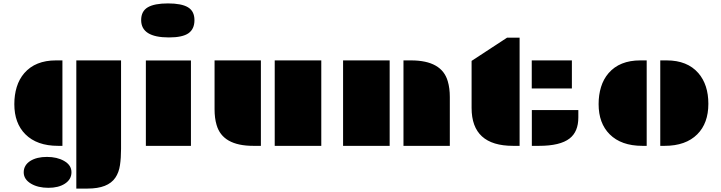

<svg xmlns="http://www.w3.org/2000/svg" viewBox="-20 -850 4203 1119"><path d="M424.8 -498H685.5V18.1Q685.5 70.3 679.2 112.8Q672.9 155.3 652.3 185.5Q609.4 249 490.7 249H424.8ZM63.5 -243.2Q63.5 -296.9 77.6 -343Q91.8 -389.2 121.6 -423.8Q186 -498 306.2 -498H343.8V0H318.4Q195.3 0 127.9 -67.4Q63.5 -131.8 63.5 -243.2ZM118.2 154.3Q118.2 132.8 128.4 116Q138.7 99.1 156.7 87.9Q194.3 64.5 253.4 64.5Q312.5 64.5 353.5 87.9Q396.5 112.3 396.5 153.8Q396.5 195.8 357.9 220.7Q320.8 244.6 262.2 244.6Q201.7 244.6 161.1 220.7Q118.2 195.3 118.2 154.3Z M964.4 -631.8Q802.7 -631.8 802.7 -732.9Q802.7 -784.7 841.3 -807.4Q879.9 -830.1 959 -830.1Q1038.1 -830.1 1075.7 -807.4Q1113.3 -784.7 1113.3 -732.7Q1113.3 -680.7 1078.4 -656.2Q1043.5 -631.8 964.4 -631.8ZM830.1 -497.6H1092.8V0H830.1Z M1581.1 -498H1852.5V0H1581.1ZM1230.5 -498H1500.5V0H1456.5Q1276.9 0 1242.2 -122.1Q1230.5 -161.6 1230.5 -213.4Z M2331.5 -498H2375.5Q2555.2 -498 2589.8 -376Q2601.6 -336.4 2601.6 -284.7V0H2331.5ZM1979.5 -498H2251V0H1979.5Z M2970.2 0Q2728.5 0 2728.5 -220.7V-495.1L2935.1 -630.4H3008.3V0ZM3079.1 -498H3313V-334.5H3079.1ZM3079.6 -208.5H3350.6V-165.5Q3350.6 -82.5 3299.8 -43Q3244.6 0 3121.6 0H3079.6Z M3828.1 -498H3865.7Q3985.8 -498 4050.3 -423.8Q4108.4 -356.4 4108.4 -245.1Q4108.4 -131.8 4043.9 -67.4Q3976.6 0 3853.5 0H3828.1ZM3468.8 -243.2Q3468.8 -296.9 3482.9 -343Q3497.1 -389.2 3526.9 -423.8Q3591.3 -498 3711.4 -498H3749V0H3723.6Q3600.6 0 3533.2 -67.4Q3468.8 -131.8 3468.8 -243.2Z"/></svg>

Font: Plaster
Style: Regular
Weight: 400
Designer: Eben Sorkin
Foundry: Eben Sorkin
Version: Version 1.007